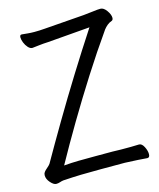

<svg xmlns="http://www.w3.org/2000/svg" viewBox="-108 -780 716 864"><g transform="rotate(-15 250.0 -348.0)"><path d="M472 1Q462 0 430.5 -2Q399 -4 369 -5H254Q201 -5 164.5 -4Q128 -3 81 0Q73 1 64.5 4Q56 7 47 7Q35 7 20.5 -9.5Q6 -26 6 -43Q6 -48 7 -51Q10 -60 23 -71Q36 -82 40 -88Q85 -167 139.5 -259.5Q194 -352 254 -448.5Q314 -545 373 -635L177 -619Q153 -618 132.5 -615.5Q112 -613 102 -612H101Q91 -612 81.5 -622.5Q72 -633 66.5 -647Q61 -661 61 -671Q61 -683 69 -683H71Q82 -682 97 -680.5Q112 -679 129 -679Q140 -679 152 -679.5Q164 -680 176 -681L362 -695Q385 -697 407 -700Q429 -703 442 -703Q457 -703 470.5 -684Q484 -665 484 -650Q484 -640 477 -637Q465 -633 455.5 -625Q446 -617 439 -608Q377 -520 317.5 -426.5Q258 -333 203.5 -241Q149 -149 102 -64Q138 -67 170.5 -67.5Q203 -68 248 -68Q276 -68 294 -68Q312 -68 328.5 -68Q345 -68 368 -67Q392 -67 414 -67Q436 -67 451 -68H452Q465 -68 474.5 -49.5Q484 -31 484 -15Q484 1 473 1Z"/></g></svg>

Font: Moon Stars Kai T HW
Style: Regular
Weight: 400
Designer: GuiWonder
Version: Version 1.101